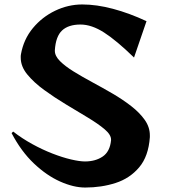

<svg xmlns="http://www.w3.org/2000/svg" viewBox="-20 -821 756 861"><path d="M652 -206Q646 -120 604 -70.5Q562 -21 498.5 -0.5Q435 20 362 20Q310 20 249.5 -7Q189 -34 132 -88Q75 -142 32 -224L39 -231Q79 -200 124.5 -175Q170 -150 215 -132.5Q260 -115 298.5 -106Q337 -97 361 -97Q408 -97 440.5 -119Q473 -141 478 -192V-195Q478 -217 449 -241.5Q420 -266 373.5 -294Q327 -322 275.5 -353Q224 -384 178 -417.5Q132 -451 102.5 -487Q73 -523 73 -562Q73 -567 73 -570.5Q73 -574 74 -578Q86 -645 127.5 -695Q169 -745 227.5 -773Q286 -801 349 -801Q413 -801 486.5 -781.5Q560 -762 637 -726L581 -563Q503 -639 447 -675Q391 -711 341 -711Q287 -711 258.5 -684.5Q230 -658 226 -596V-593Q226 -570 249 -547Q272 -524 310 -500.5Q348 -477 393.5 -452.5Q439 -428 484.5 -401.5Q530 -375 568 -345.5Q606 -316 629 -283.5Q652 -251 652 -214Z"/></svg>

Font: Reggae One
Style: Regular
Weight: 400
Designer: Fontworks Inc.
Foundry: Fontworks Inc.
Version: Version 1.100